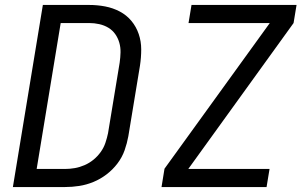

<svg xmlns="http://www.w3.org/2000/svg" viewBox="-20 -755 1240 775"><path d="M32 0 153 -735H340Q373 -735 404.5 -729Q436 -723 463.5 -708.5Q491 -694 510.5 -670.5Q530 -647 540 -617.5Q550 -588 550 -555.5Q550 -523 545 -490L498 -205Q493 -177 483 -148.5Q473 -120 454 -95Q435 -70 410 -51Q385 -32 357 -20.5Q329 -9 300 -4.5Q271 0 242 0ZM128 -73H242Q262 -73 282 -76.5Q302 -80 321.5 -88.5Q341 -97 357.5 -110.5Q374 -124 386.5 -141.5Q399 -159 405.5 -178.5Q412 -198 416 -217L463 -502Q466 -523 466.5 -543.5Q467 -564 461.5 -583Q456 -602 445 -617.5Q434 -633 417.5 -643Q401 -653 381 -657.5Q361 -662 340 -662H225ZM632 0 644 -74 1069 -662H741L753 -735H1177L1165 -662L740 -73H1068L1056 0Z"/></svg>

Font: Iosevka Aile Oblique
Style: Regular
Weight: 400
Italic angle: -9°
Designer: Belleve Invis
Foundry: Belleve Invis
Version: Version 31.1.0; ttfautohint (v1.8.4)